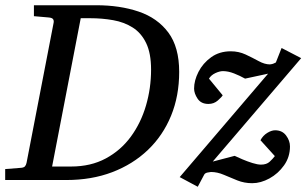

<svg xmlns="http://www.w3.org/2000/svg" viewBox="-35 -691 1176 737"><path d="M-15.1 0V-42L46.9 -46.9Q56.6 -47.9 60.8 -52.5Q64.9 -57.1 66.9 -65.9L170.9 -604Q172.4 -612.3 168.5 -617.7Q164.6 -623 150.9 -624L95.2 -628.9V-670.9H334Q425.3 -670.9 497.3 -646.5Q569.3 -622.1 611.1 -566.2Q652.8 -510.3 652.8 -415Q652.8 -322.8 621.6 -246.6Q590.3 -170.4 532.5 -115.2Q474.6 -60.1 395.5 -30Q316.4 0 220.2 0ZM165 -51.8H237.8Q313.5 -51.8 371.1 -82.8Q428.7 -113.8 467.3 -166.5Q505.9 -219.2 525.4 -285.9Q544.9 -352.5 544.9 -423.8Q544.9 -486.3 526.1 -525.4Q507.3 -564.5 474.6 -585.2Q441.9 -606 399.7 -613.5Q357.4 -621.1 311 -621.1H274.9ZM1121.1 -467.8 781.7 -70.8 865.7 -92.8Q877 -87.4 895.8 -79.3Q914.6 -71.3 934.1 -65.2Q953.6 -59.1 966.8 -59.1Q988.3 -59.1 1000.2 -70.3Q1012.2 -81.5 1020 -91.8L964.8 -152.8Q974.6 -170.9 991 -180.9Q1007.3 -190.9 1021 -190.9Q1048.3 -190.9 1063.2 -170.9Q1078.1 -150.9 1078.1 -128.9Q1078.1 -88.4 1055.4 -56.4Q1032.7 -24.4 999.3 -6.1Q965.8 12.2 933.1 12.2Q902.8 12.2 876 1.5Q849.1 -9.3 824.2 -20Q799.3 -30.8 774.9 -30.8Q771.5 -30.8 762 -28.8Q752.4 -26.9 749 -21L724.1 25.9L654.8 -11.2L994.1 -408.2L905.8 -389.2Q885.7 -400.4 863.3 -409.2Q840.8 -418 820.8 -418Q808.1 -418 791.7 -410.4Q775.4 -402.8 767.1 -389.2L819.8 -325.2Q816.4 -318.8 801.3 -305.4Q786.1 -292 765.1 -292Q736.8 -292 723.4 -312.3Q710 -332.5 710 -351.1Q710 -381.8 726.8 -415Q743.7 -448.2 775.4 -471.2Q807.1 -494.1 851.1 -494.1Q881.3 -494.1 908 -481.7Q934.6 -469.2 957.8 -456.5Q981 -443.8 1001 -443.8Q1003.9 -443.8 1009.3 -445.1Q1014.6 -446.3 1023.9 -451.2L1045.9 -506.8Z"/></svg>

Font: Charis
Style: Italic
Weight: 400
Italic angle: -11°
Designer: Walt Agee, Miriam Martin, Annie Olsen, Victor Gaultney, Lorna Priest, Alan Ward, Bob Hallissy, Martin Hosken, Sharon Cor
Foundry: SIL Global
Version: Version 7.000